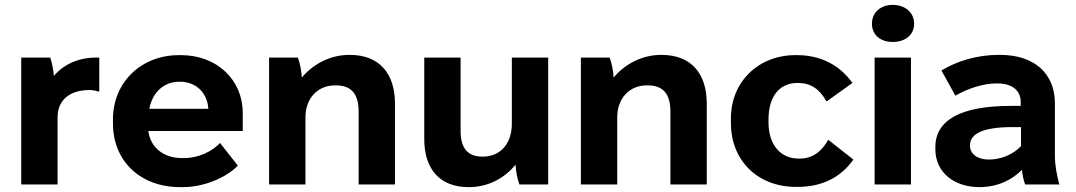

<svg xmlns="http://www.w3.org/2000/svg" viewBox="-20 -756 4411 787"><path d="M67 0H216V-275C216 -343 262 -387 348 -387C362 -387 377 -383 387 -380V-520H374C301 -520 241 -492 201 -445C199 -467 193 -500 186 -520H67Z M718 11H731C813 11 905 -26 955 -77L882 -170C850 -136 795 -108 733 -108H727C650 -108 597 -151 588 -219H975V-293C975 -429 869 -530 722 -530H713C559 -530 443 -419 443 -267V-250C443 -95 556 11 718 11ZM592 -310C605 -379 653 -421 715 -421H718C784 -421 830 -375 834 -310Z M1083 0H1232V-275C1232 -352 1281 -406 1353 -406H1357C1421 -406 1450 -370 1450 -299V0H1599V-331C1599 -457 1533 -531 1414 -531H1411C1342 -531 1269 -500 1217 -438C1217 -460 1209 -499 1201 -520H1083Z M1900 11H1903C1980 11 2048 -25 2093 -81C2094 -58 2101 -20 2109 0H2227V-520H2078V-249C2078 -167 2031 -114 1959 -114H1957C1896 -114 1868 -150 1868 -219V-520H1719V-186C1719 -62 1784 11 1900 11Z M2361 0H2510V-275C2510 -352 2559 -406 2631 -406H2635C2699 -406 2728 -370 2728 -299V0H2877V-331C2877 -457 2811 -531 2692 -531H2689C2620 -531 2547 -500 2495 -438C2495 -460 2487 -499 2479 -520H2361Z M3242 10H3251C3352 10 3428 -31 3478 -102L3375 -183C3348 -135 3311 -106 3258 -106H3253C3180 -106 3130 -162 3130 -255V-265C3130 -361 3175 -416 3249 -416H3251C3302 -416 3339 -392 3368 -340L3474 -416C3424 -487 3346 -530 3248 -530H3240C3089 -530 2976 -421 2976 -271V-251C2976 -99 3085 10 3242 10Z M3639 -584C3692 -584 3727 -614 3727 -659C3727 -704 3691 -736 3639 -736C3589 -736 3554 -704 3554 -659C3554 -614 3588 -584 3639 -584ZM3565 0H3714V-520H3565Z M3995 11C4069 11 4129 -19 4169 -60C4171 -37 4176 -16 4182 0H4322C4312 -39 4304 -77 4304 -119V-332C4304 -457 4217 -531 4080 -531H4071C3987 -531 3902 -506 3839 -467L3896 -364C3951 -395 4012 -414 4064 -414H4068C4132 -414 4164 -383 4164 -337V-322H4125C3918 -322 3814 -264 3814 -153V-144C3814 -51 3889 11 3995 11ZM4033 -102C3987 -102 3956 -125 3956 -158V-161C3956 -209 4012 -235 4129 -235H4165V-157C4132 -122 4082 -102 4033 -102Z"/></svg>

Font: Fixel Display Bold
Style: Bold
Weight: 700
Designer: AlfaBravo + MacPaw
Foundry: Kyrylo Tkachov, Marchela Mozhyna, Serhii Makarenko, Maria Weinstein, Zakhar Kryvoshyya
Version: Version 1.211